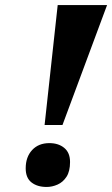

<svg xmlns="http://www.w3.org/2000/svg" viewBox="-20 -734 445 762"><path d="M157 -238 209 -714H405L228 -238ZM165 8Q128 8 105 -10Q82 -28 82 -66Q82 -111 107.5 -138.5Q133 -166 176 -166Q212 -166 235 -147Q258 -128 258 -91Q258 -54 244 -32.5Q230 -11 208.5 -1.5Q187 8 165 8Z"/></svg>

Font: Noto Serif Tamil Condensed Black
Style: Italic
Weight: 900
Width: 3
Italic angle: -12°
Designer: Indian Type Foundry, Tom Grace, and the Monotype Design Team
Foundry: Monotype Imaging Inc.
Version: Version 2.003; ttfautohint (v1.8.4.7-5d5b)